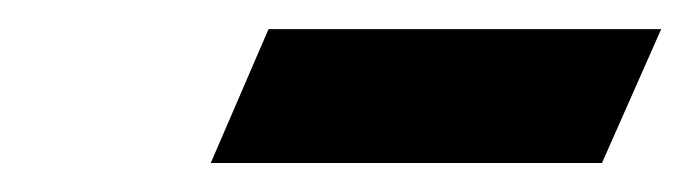

<svg xmlns="http://www.w3.org/2000/svg" viewBox="-20 -527 478 133"><path d="M126 -414.1 166 -506.8H438L397 -414.1Z"/></svg>

Font: Linux Libertine O
Style: Semibold Italic
Weight: 600
Italic angle: -11.5°
Designer: Philipp H. Poll
Foundry: Philipp H. Poll
Version: Version 5.1.2